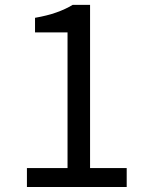

<svg xmlns="http://www.w3.org/2000/svg" viewBox="-20 -753 595 773"><path d="M88.4 0V-76.3H251.9V-622.5H121V-681.3Q170 -689.8 206.7 -702.8Q243.4 -715.7 272.6 -733.4H342.6V-76.3H490.1V0Z"/></svg>

Font: Noto Sans SC Thin
Style: Regular
Weight: 100
Designer: Ryoko NISHIZUKA 西塚涼子 (kana, bopomofo & ideographs); Paul D. Hunt (Latin, Greek & Cyrillic); Sandoll Communications 산돌커뮤니
Foundry: Adobe
Version: Version 2.004-H2;hotconv 1.0.118;makeotfexe 2.5.65603